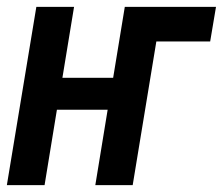

<svg xmlns="http://www.w3.org/2000/svg" viewBox="-21 -540 650 560"><path d="M-1 0 85 -520H195L161 -313H309L343 -520H609L592 -419H435L366 0H257L293 -220H145L109 0Z"/></svg>

Font: Iosevka Extended
Style: Bold Italic
Weight: 700
Width: 7
Italic angle: -9°
Monospace: yes
Designer: Belleve Invis
Foundry: Belleve Invis
Version: Version 32.5.0; ttfautohint (v1.8.4)